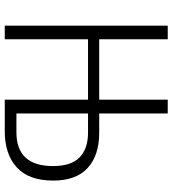

<svg xmlns="http://www.w3.org/2000/svg" viewBox="21 -746 725 807"><g transform="rotate(90 383.5 -342.5)"><path d="M739 -204Q739 -101 683.5 -50.5Q628 0 532 0H399V-350H145V0H88V-685H145V-397H399V-685H457V-397H538Q633 -397 686 -348.5Q739 -300 739 -204ZM678 -203Q678 -279 641.5 -314.5Q605 -350 538 -350H457V-49H536Q678 -49 678 -203Z"/></g></svg>

Font: Fira Sans Extra Condensed Light
Style: Regular
Weight: 300
Width: 1
Designer: Carrois Corporate & Edenspiekermann AG
Foundry: Carrois Corporate GbR & Edenspiekermann AG
Version: Version 4.203